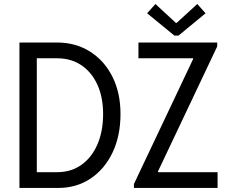

<svg xmlns="http://www.w3.org/2000/svg" viewBox="-20 -930 1144 950"><path d="M76.2 0V-719.7H261.7Q354 -719.7 425 -675Q496.1 -630.4 536.1 -550.8Q576.2 -471.2 576.2 -366.2Q576.2 -257.3 536.6 -174.8Q497.1 -92.3 427.5 -46.1Q357.9 0 267.6 0ZM162.1 -78.1H262.7Q332 -78.1 383.1 -114.5Q434.1 -150.9 462.2 -215.8Q490.2 -280.8 490.2 -366.2Q490.2 -448.2 462.2 -510.3Q434.1 -572.3 383.1 -606.9Q332 -641.6 262.7 -641.6H162.1ZM642.6 0V-19.5L935.5 -637.7V-641.6H665V-719.7H1054.7V-700.2L761.7 -82V-78.1H1056.6V0ZM749 -910.2 850.6 -816.4H853.5L956.1 -910.2L997.1 -864.3L863.3 -753.9H842.8L708 -864.3Z"/></svg>

Font: Reddit Sans Condensed
Style: Regular
Weight: 400
Designer: Stephen Hutchings
Foundry: Reddit
Version: Version 1.014